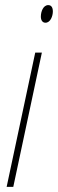

<svg xmlns="http://www.w3.org/2000/svg" viewBox="-20 -732 227 752"><path d="M158 -643C178 -643 187 -670 187 -687C187 -704 180 -712 169 -712C149 -712 140 -686 140 -667C140 -652 147 -643 158 -643ZM6 0H32L144 -526H118Z"/></svg>

Font: Noto Sans ExtraCondensed Thin
Style: Italic
Weight: 100
Width: 2
Italic angle: -12°
Designer: Monotype Design Team
Foundry: Monotype Imaging Inc.
Version: Version 2.013